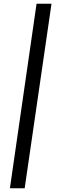

<svg xmlns="http://www.w3.org/2000/svg" viewBox="-20 -846 307 1027"><path d="M33 161 175.5 -826H255.5L112 161Z"/></svg>

Font: Public Sans Thin Medium
Style: Italic
Weight: 500
Italic angle: -8°
Version: Version 2.001